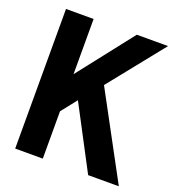

<svg xmlns="http://www.w3.org/2000/svg" viewBox="-132 -836 866 942"><g transform="rotate(20 301.0 -364.5)"><path d="M52.2 0H196.3V-247.1L260.3 -328.1L433.1 0H593.3L355 -441.9L585 -729H421.9L196.3 -440.9V-729H52.2Z"/></g></svg>

Font: Hack
Style: Bold
Weight: 700
Monospace: yes
Designer: Christopher Simpkins
Foundry: Christopher Simpkins
Version: Version 2.010